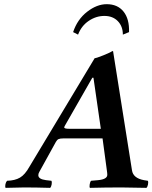

<svg xmlns="http://www.w3.org/2000/svg" viewBox="-20 -905 736 927"><path d="M314 -283.2H466.8L431.2 -529.8H425.8L292 -295.9Q290 -292 290 -290Q290 -283.2 314 -283.2ZM6.8 2Q3.9 -4.9 6.3 -15.9Q8.8 -26.9 14.2 -32.2Q52.2 -33.2 76.4 -47.4Q100.6 -61.5 122.1 -100.1L437 -624Q444.3 -624 478.5 -637.7Q512.7 -651.4 522 -658.2H525.9L617.2 -83Q622.6 -44.9 674.8 -35.2L693.8 -32.2Q696.8 -26.4 694.6 -14.6Q692.4 -2.9 687 2Q606.9 0 565.9 0Q490.2 0 414.1 2Q411.1 -2.4 413.1 -15.1Q415 -27.8 419.9 -32.2L454.1 -35.2Q498 -39.6 498 -61Q498 -68.8 496.1 -81.1L475.1 -236.8H287.1Q270 -236.8 262.7 -233.4Q255.4 -230 250 -220.2L169.9 -75.2Q165 -66.9 165 -59.1Q165 -40 202.1 -35.2L228 -32.2Q231.4 -26.9 229.5 -15.1Q227.5 -3.4 222.2 2Q151.9 0 96.2 0Q79.1 0 6.8 2ZM603 -750 573.2 -737.8Q573.2 -777.8 548.8 -803Q524.4 -828.1 483.9 -828.1Q443.8 -828.1 408.4 -804.2Q373 -780.3 356.9 -737.8L333 -750Q353.5 -811.5 400.6 -848.1Q447.8 -884.8 495.1 -884.8Q547.9 -884.8 576.4 -849.1Q605 -813.5 603 -750Z"/></svg>

Font: Common Serif SemiBold
Style: Italic
Weight: 600
Italic angle: -12°
Designer: Philipp H. Poll, Khaled Hosny
Foundry: Stefan Peev, Context Ltd.
Version: Version 1.026